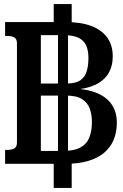

<svg xmlns="http://www.w3.org/2000/svg" viewBox="-20 -810 600 940"><path d="M305 -401Q351 -401 374 -417.5Q397 -434 405 -462.5Q413 -491 413 -525Q413 -562 402 -587Q391 -612 364.5 -625Q338 -638 290 -638H180V-401ZM304 -342H180V-71H288Q342 -71 373 -87.5Q404 -104 417 -136Q430 -168 430 -213Q430 -249 419.5 -278Q409 -307 382 -324.5Q355 -342 304 -342ZM243 -790H331V-673L313 -662V-50L331 -38V110H243V-36L264 -46V-660L243 -676ZM337 -371 376 -387V-363L338 -377Q408 -374 455.5 -354Q503 -334 527.5 -297.5Q552 -261 552 -209Q552 -162 536 -124.5Q520 -87 488.5 -61Q457 -35 410 -21.5Q363 -8 301 -8H5V-76H15Q36 -76 49.5 -83Q63 -90 63 -112V-598Q63 -620 49.5 -627Q36 -634 15 -634H5V-702H301Q378 -702 429 -682Q480 -662 506 -624.5Q532 -587 532 -535Q532 -485 510 -449.5Q488 -414 444.5 -394Q401 -374 337 -371Z"/></svg>

Font: Roboto Serif SemiBold
Style: Regular
Weight: 600
Designer: Greg Gazdowicz
Foundry: Commercial Type
Version: Version 1.008